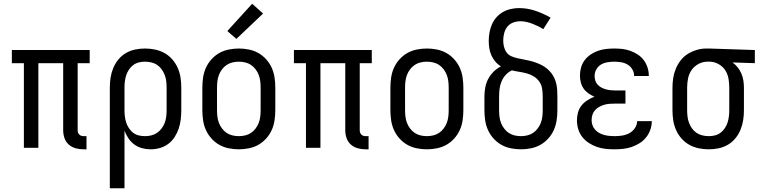

<svg xmlns="http://www.w3.org/2000/svg" viewBox="-20 -786 4040 1021"><path d="M424 8Q403 8 382.5 2.5Q362 -3 346 -17Q330 -31 323 -51.5Q316 -72 316 -93V-450H184V0H107V-450H43V-520H457V-450H393V-93Q393 -87 395 -81Q397 -75 401.5 -70.5Q406 -66 412 -64Q418 -62 424 -62H440V8Z M564 215V-320Q564 -347 568 -373Q572 -399 582 -423.5Q592 -448 609 -469Q626 -490 649 -503.5Q672 -517 698 -522.5Q724 -528 751 -528Q778 -528 804.5 -522.5Q831 -517 854.5 -504Q878 -491 896 -470.5Q914 -450 925 -425Q936 -400 940 -373.5Q944 -347 944 -320V-200Q944 -175 941 -150Q938 -125 930 -101.5Q922 -78 908.5 -57Q895 -36 875 -21Q855 -6 830.5 1Q806 8 781 8Q758 8 735.5 2Q713 -4 694.5 -17.5Q676 -31 663 -50.5Q650 -70 642 -91V215ZM751 -62Q768 -62 784.5 -66Q801 -70 815 -79.5Q829 -89 839.5 -103Q850 -117 856 -133Q862 -149 864 -166Q866 -183 866 -200V-320Q866 -337 864 -354Q862 -371 856 -387Q850 -403 840 -417Q830 -431 816 -440.5Q802 -450 785 -454Q768 -458 751 -458Q734 -458 718 -454Q702 -450 688.5 -440Q675 -430 665.5 -415.5Q656 -401 651 -385.5Q646 -370 644 -353.5Q642 -337 642 -320V-200Q642 -183 644 -166.5Q646 -150 651 -134.5Q656 -119 665.5 -104.5Q675 -90 688 -80Q701 -70 717.5 -66Q734 -62 751 -62Z M1250 8Q1223 8 1196 2.5Q1169 -3 1146 -16Q1123 -29 1104.5 -49.5Q1086 -70 1075 -94.5Q1064 -119 1060 -146Q1056 -173 1056 -200V-320Q1056 -347 1060 -374Q1064 -401 1075 -425.5Q1086 -450 1104.5 -470.5Q1123 -491 1146 -504Q1169 -517 1196 -522.5Q1223 -528 1250 -528Q1277 -528 1304 -522.5Q1331 -517 1354 -504Q1377 -491 1395.5 -470.5Q1414 -450 1425 -425.5Q1436 -401 1440 -374Q1444 -347 1444 -320V-200Q1444 -173 1440 -146Q1436 -119 1425 -94.5Q1414 -70 1395.5 -49.5Q1377 -29 1354 -16Q1331 -3 1304 2.5Q1277 8 1250 8ZM1250 -62Q1267 -62 1284 -66Q1301 -70 1315 -79.5Q1329 -89 1339.5 -103Q1350 -117 1356 -133Q1362 -149 1364 -166Q1366 -183 1366 -200V-320Q1366 -337 1364 -354Q1362 -371 1356 -387Q1350 -403 1339.5 -417Q1329 -431 1315 -440.5Q1301 -450 1284 -454Q1267 -458 1250 -458Q1233 -458 1216 -454Q1199 -450 1185 -440.5Q1171 -431 1160.5 -417Q1150 -403 1144 -387Q1138 -371 1136 -354Q1134 -337 1134 -320V-200Q1134 -183 1136 -166Q1138 -149 1144 -133Q1150 -117 1160.5 -103Q1171 -89 1185 -79.5Q1199 -70 1216 -66Q1233 -62 1250 -62ZM1237 -579 1189 -621 1321 -766 1379 -714Z M1924 8Q1903 8 1882.5 2.5Q1862 -3 1846 -17Q1830 -31 1823 -51.5Q1816 -72 1816 -93V-450H1684V0H1607V-450H1543V-520H1957V-450H1893V-93Q1893 -87 1895 -81Q1897 -75 1901.5 -70.5Q1906 -66 1912 -64Q1918 -62 1924 -62H1940V8Z M2250 8Q2223 8 2196 2.5Q2169 -3 2146 -16Q2123 -29 2104.5 -49.5Q2086 -70 2075 -94.5Q2064 -119 2060 -146Q2056 -173 2056 -200V-320Q2056 -347 2060 -374Q2064 -401 2075 -425.5Q2086 -450 2104.5 -470.5Q2123 -491 2146 -504Q2169 -517 2196 -522.5Q2223 -528 2250 -528Q2277 -528 2304 -522.5Q2331 -517 2354 -504Q2377 -491 2395.5 -470.5Q2414 -450 2425 -425.5Q2436 -401 2440 -374Q2444 -347 2444 -320V-200Q2444 -173 2440 -146Q2436 -119 2425 -94.5Q2414 -70 2395.5 -49.5Q2377 -29 2354 -16Q2331 -3 2304 2.5Q2277 8 2250 8ZM2250 -62Q2267 -62 2284 -66Q2301 -70 2315 -79.5Q2329 -89 2339.5 -103Q2350 -117 2356 -133Q2362 -149 2364 -166Q2366 -183 2366 -200V-320Q2366 -337 2364 -354Q2362 -371 2356 -387Q2350 -403 2339.5 -417Q2329 -431 2315 -440.5Q2301 -450 2284 -454Q2267 -458 2250 -458Q2233 -458 2216 -454Q2199 -450 2185 -440.5Q2171 -431 2160.5 -417Q2150 -403 2144 -387Q2138 -371 2136 -354Q2134 -337 2134 -320V-200Q2134 -183 2136 -166Q2138 -149 2144 -133Q2150 -117 2160.5 -103Q2171 -89 2185 -79.5Q2199 -70 2216 -66Q2233 -62 2250 -62Z M2750 8Q2723 8 2696 2.5Q2669 -3 2646 -16Q2623 -29 2604.5 -49.5Q2586 -70 2575 -94.5Q2564 -119 2560 -146Q2556 -173 2556 -200V-272Q2556 -297 2560.5 -321Q2565 -345 2576 -366Q2587 -387 2604.5 -404.5Q2622 -422 2644 -433Q2627 -443 2614 -458.5Q2601 -474 2593 -492Q2585 -510 2582 -529.5Q2579 -549 2579 -569Q2579 -591 2583 -613.5Q2587 -636 2596 -656.5Q2605 -677 2620 -694Q2635 -711 2654.5 -722Q2674 -733 2696 -738Q2718 -743 2740 -743Q2785 -743 2827.5 -728.5Q2870 -714 2908 -692L2869 -631Q2855 -640 2840.5 -647Q2826 -654 2810.5 -660Q2795 -666 2779 -669.5Q2763 -673 2747 -673Q2727 -673 2708.5 -666Q2690 -659 2678 -644Q2666 -629 2661 -609.5Q2656 -590 2656 -571Q2656 -554 2660 -537.5Q2664 -521 2673.5 -507.5Q2683 -494 2699 -487Q2715 -480 2731 -476.5Q2747 -473 2763.5 -470Q2780 -467 2796.5 -463Q2813 -459 2828.5 -453.5Q2844 -448 2859 -440.5Q2874 -433 2887 -422.5Q2900 -412 2910.5 -399Q2921 -386 2928 -370.5Q2935 -355 2938.5 -339Q2942 -323 2943 -306Q2944 -289 2944 -272V-200Q2944 -173 2940 -146Q2936 -119 2925 -94.5Q2914 -70 2895.5 -49.5Q2877 -29 2854 -16Q2831 -3 2804 2.5Q2777 8 2750 8ZM2750 -62Q2767 -62 2784 -66Q2801 -70 2815 -79.5Q2829 -89 2839.5 -103Q2850 -117 2856 -133Q2862 -149 2864 -166Q2866 -183 2866 -200V-272Q2866 -293 2863 -313.5Q2860 -334 2848.5 -351Q2837 -368 2819.5 -379Q2802 -390 2782 -395.5Q2762 -401 2742 -404Q2722 -407 2702 -412Q2683 -403 2669 -387.5Q2655 -372 2647 -353Q2639 -334 2636.5 -313.5Q2634 -293 2634 -272V-200Q2634 -183 2636 -166Q2638 -149 2644 -133Q2650 -117 2660.5 -103Q2671 -89 2685 -79.5Q2699 -70 2716 -66Q2733 -62 2750 -62Z M3247 8Q3224 8 3200 5.5Q3176 3 3153.5 -5Q3131 -13 3111 -26Q3091 -39 3076.5 -57.5Q3062 -76 3055 -99Q3048 -122 3048 -146Q3048 -167 3053.5 -187.5Q3059 -208 3072 -224.5Q3085 -241 3103 -252.5Q3121 -264 3141 -272Q3124 -279 3109 -289.5Q3094 -300 3083.5 -315Q3073 -330 3068.5 -348Q3064 -366 3064 -384Q3064 -406 3070 -427.5Q3076 -449 3089.5 -466.5Q3103 -484 3121.5 -496.5Q3140 -509 3160.5 -516Q3181 -523 3203 -525.5Q3225 -528 3247 -528Q3269 -528 3290.5 -525.5Q3312 -523 3332.5 -515.5Q3353 -508 3371.5 -496Q3390 -484 3403 -466.5Q3416 -449 3423 -428Q3430 -407 3430 -386Q3430 -385 3430 -384Q3430 -383 3430 -382H3352Q3352 -383 3352 -383.5Q3352 -384 3352 -384Q3352 -402 3342 -418Q3332 -434 3316.5 -443Q3301 -452 3283 -455Q3265 -458 3247 -458Q3229 -458 3210.5 -455Q3192 -452 3176.5 -443Q3161 -434 3151.5 -417.5Q3142 -401 3142 -383Q3142 -370 3145.5 -358Q3149 -346 3157.5 -336.5Q3166 -327 3177 -321Q3188 -315 3200 -311.5Q3212 -308 3224.5 -306.5Q3237 -305 3250 -305H3306V-235H3250Q3236 -235 3221.5 -234Q3207 -233 3193.5 -229Q3180 -225 3167 -218Q3154 -211 3144.5 -200.5Q3135 -190 3130.5 -176Q3126 -162 3126 -147Q3126 -134 3130.5 -120.5Q3135 -107 3144.5 -96.5Q3154 -86 3166.5 -79Q3179 -72 3192 -68.5Q3205 -65 3219 -63.5Q3233 -62 3247 -62Q3268 -62 3288 -65Q3308 -68 3326 -77.5Q3344 -87 3356 -104.5Q3368 -122 3368 -142Q3368 -142 3368 -142Q3368 -142 3368 -142H3446Q3446 -142 3446 -141.5Q3446 -141 3446 -141Q3446 -118 3438 -95.5Q3430 -73 3415.5 -55Q3401 -37 3381 -24.5Q3361 -12 3339 -4.5Q3317 3 3294 5.5Q3271 8 3247 8Z M3749 8Q3722 8 3695.5 2.5Q3669 -3 3645.5 -16Q3622 -29 3604 -49.5Q3586 -70 3575 -95Q3564 -120 3560 -146.5Q3556 -173 3556 -200V-320Q3556 -346 3560 -371.5Q3564 -397 3574 -421Q3584 -445 3600 -465.5Q3616 -486 3638 -499.5Q3660 -513 3685 -520.5Q3710 -528 3736 -528Q3740 -528 3743.5 -528Q3747 -528 3750 -528L3994 -520V-450L3875 -454Q3891 -443 3903 -427.5Q3915 -412 3922.5 -394.5Q3930 -377 3933 -358Q3936 -339 3936 -320V-200Q3936 -173 3932 -147Q3928 -121 3918 -96.5Q3908 -72 3891 -51Q3874 -30 3851 -16.5Q3828 -3 3802 2.5Q3776 8 3749 8ZM3749 -62Q3766 -62 3782 -66Q3798 -70 3811.5 -80Q3825 -90 3834.5 -104.5Q3844 -119 3849 -134.5Q3854 -150 3856 -166.5Q3858 -183 3858 -200V-320Q3858 -344 3854 -367.5Q3850 -391 3837.5 -411Q3825 -431 3804 -443.5Q3783 -456 3759 -458H3750Q3748 -458 3746 -458Q3744 -458 3742 -458Q3717 -458 3694.5 -446Q3672 -434 3658 -414Q3644 -394 3639 -369.5Q3634 -345 3634 -320V-200Q3634 -183 3636 -166Q3638 -149 3644 -133Q3650 -117 3660 -103Q3670 -89 3684 -79.5Q3698 -70 3715 -66Q3732 -62 3749 -62Z"/></svg>

Font: Iosevka SS04
Style: Regular
Weight: 400
Monospace: yes
Designer: Belleve Invis
Foundry: Belleve Invis
Version: Version 19.0.0; ttfautohint (v1.8.4)